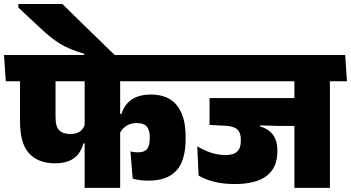

<svg xmlns="http://www.w3.org/2000/svg" viewBox="-44 -910 1701 930"><path d="M-16 -516.5H911L902 -643.5H-24.5ZM222 -119Q263.5 -119 291.5 -131Q319.5 -143 336 -164.8Q352.5 -186.5 360 -215.5H377.5L368 -312Q362 -287.5 344.8 -274.2Q327.5 -261 297 -261Q261.5 -261 243.2 -278.5Q225 -296 225 -342.5V-560H53V-322Q53 -214 97.5 -166.5Q142 -119 222 -119ZM618.5 -314Q653 -314 667.2 -296.5Q681.5 -279 681.5 -246.5V-240Q681.5 -205 668.8 -188.8Q656 -172.5 625 -172Q614.5 -172 605.2 -173.2Q596 -174.5 588 -176.5L598.5 -45Q614 -40 633.5 -37.5Q653 -35 675 -35Q765.5 -35 810.2 -83.5Q855 -132 855 -237V-250.5Q855 -345.5 813.5 -398.8Q772 -452 686.5 -452Q646 -452 617.8 -440.5Q589.5 -429 571.2 -407.8Q553 -386.5 544 -358H526L534 -259Q544.5 -284.5 566.2 -299.2Q588 -314 618.5 -314ZM538 -559.5H366V0H538Z M45 -890.5V-873.5L139 -785.5Q168.5 -757.5 193.2 -736.8Q218 -716 243 -700.5Q268 -685 297.2 -672.8Q326.5 -660.5 364 -649.5V-617.5H519V-636.5Q504 -650.5 478.2 -675.8Q452.5 -701 421 -731.5Q389.5 -762 358 -792.8Q326.5 -823.5 300.2 -849.2Q274 -875 258.5 -890.5Z M1554 -559.5H1382V0H1554ZM1358 -516.5H1636.5L1628 -643.5H1349.5ZM1586.5 -516.5 1578 -643.5H857L866 -516.5ZM1437 -435H971V-305L1158 -304.5L1307 -300H1437ZM1215.5 -340H971V-305L1045 -301Q1075 -299.5 1092 -291.8Q1109 -284 1115.8 -269.2Q1122.5 -254.5 1122.5 -232V-226.5Q1122.5 -192.5 1104.8 -175.8Q1087 -159 1049 -159Q1013.5 -159 978.8 -170.2Q944 -181.5 911.5 -201.5L918 -59.5Q951 -40 994.8 -29.2Q1038.5 -18.5 1092.5 -18.5Q1197.5 -18.5 1248.5 -58.8Q1299.5 -99 1299.5 -175V-182.5Q1299.5 -227 1279.2 -255.8Q1259 -284.5 1215.5 -298Z"/></svg>

Font: Anek Devanagari Medium ExtraBold
Style: Regular
Weight: 800
Version: Version 1.003